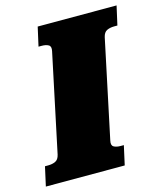

<svg xmlns="http://www.w3.org/2000/svg" viewBox="-147 -790 737 870"><g transform="rotate(-15 221.0 -355.0)"><path d="M49 -126 146 -585Q151 -607 139 -614Q127 -621 107 -621H92L112 -710H482L462 -621H447Q427 -621 412.5 -614Q398 -607 393 -585L296 -126Q291 -104 303 -97Q315 -90 335 -90H350L330 0H-40L-20 -90H-5Q15 -90 29.5 -97Q44 -104 49 -126Z"/></g></svg>

Font: Roboto Serif Black
Style: Italic
Weight: 900
Italic angle: -10°
Version: Version 1.008